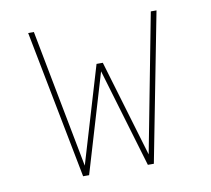

<svg xmlns="http://www.w3.org/2000/svg" viewBox="-64 -591 728 663"><g transform="rotate(-10 300.0 -260.0)"><path d="M176 0 75 -520H95L188 -35L289 -374H311L412 -35L505 -520H525L424 0H403L300 -346L197 0Z"/></g></svg>

Font: Iosevka Thin Extended
Style: Regular
Weight: 100
Width: 7
Monospace: yes
Designer: Belleve Invis
Foundry: Belleve Invis
Version: Version 32.5.0; ttfautohint (v1.8.4)